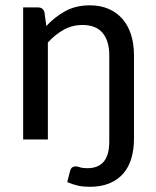

<svg xmlns="http://www.w3.org/2000/svg" viewBox="-20 -536 599 738"><path d="M69 0V-507.5H126Q146 -507.5 151 -488.5L158 -436Q191 -471.5 231.5 -493.5Q272 -515.5 325 -515.5Q366.5 -515.5 398.2 -501.5Q430 -487.5 451.5 -462.2Q473 -437 484 -401.8Q495 -366.5 495 -323.5V-3Q495 38.5 485 72.5Q475 106.5 454 130.8Q433 155 401 168.5Q369 182 325 182Q300.5 182 280.8 177.8Q261 173.5 238.5 164L249 122.5Q252 111 257.8 107.2Q263.5 103.5 270.5 103.5Q277 103.5 287.2 107Q297.5 110.5 316 110.5Q357.5 110.5 378.8 85.2Q400 60 400 7.5V-323.5Q400 -378.5 374.5 -409.2Q349 -440 297 -440Q258.5 -440 225.5 -422Q192.5 -404 164 -372.5V0Z"/></svg>

Font: Lato Medium
Style: Regular
Weight: 500
Designer: Lukasz Dziedzic
Foundry: tyPoland Lukasz Dziedzic
Version: Version 2.006; 2014-01-15